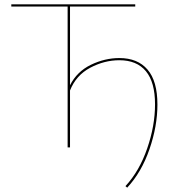

<svg xmlns="http://www.w3.org/2000/svg" viewBox="-20 -678 845 883"><path d="M704 -197Q704 -98 667.5 8Q631 114 565 185L557 178Q621 109 657 4.5Q693 -100 693 -198Q693 -300 651 -350.5Q609 -401 529 -401Q460 -401 395 -366.5Q330 -332 302 -262V0H291V-648H32V-658H602V-648H302V-286Q334 -349 398 -380Q462 -411 529 -411Q613 -411 658.5 -358Q704 -305 704 -197Z"/></svg>

Font: Ysabeau Hairline
Style: Regular
Weight: 100
Designer: Christian Thalmann (Catharsis Fonts)
Version: Version 0.003